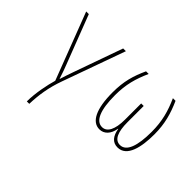

<svg xmlns="http://www.w3.org/2000/svg" viewBox="-135 -842 1395 1395"><g transform="rotate(45 563.0 -144.5)"><path d="M235 239H260C263 147 276 57 313 -45L486 -528H458L324 -151C310 -110 300 -83 289 -46H287C275 -86 259 -127 250 -151L105 -528H78L275 -13C257 48 235 153 235 239Z M751 10C799 10 834 -27 844 -89H846C856 -27 885 10 937 10C1033 10 1060 -116 1060 -247C1060 -356 1036 -439 996 -528H969C1010 -437 1033 -355 1033 -246C1033 -102 1003 -15 937 -15C883 -15 859 -73 859 -171V-338H833V-171C833 -73 805 -15 753 -15C690 -15 656 -94 656 -246C656 -357 679 -436 720 -528H693C652 -439 629 -362 629 -248C629 -76 675 10 751 10Z"/></g></svg>

Font: Noto Sans Mono SemiCondensed Thin
Style: Regular
Weight: 100
Width: 4
Designer: Monotype Design Team
Foundry: Monotype Imaging Inc.
Version: Version 2.014